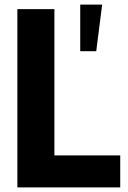

<svg xmlns="http://www.w3.org/2000/svg" viewBox="-20 -820 561 840"><path d="M506 0H56V-780H218V-140H506ZM331 -800H427L401 -596H331Z"/></svg>

Font: Cooper Hewitt
Style: Bold
Weight: 711
Designer: Village Type and Design LLC
Foundry: Cooper Hewitt Smithsonian Design Museum
Version: 1.000